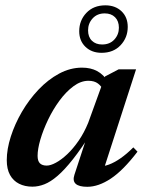

<svg xmlns="http://www.w3.org/2000/svg" viewBox="-20 -706 560 738"><path d="M266 -34 320 -198.5 332.5 -198Q292.5 -134.5 260.2 -93.8Q228 -53 201.2 -30Q174.5 -7 151 2.2Q127.5 11.5 104.5 11.5Q75.5 11.5 53.2 0.2Q31 -11 18.5 -33.5Q6 -56 6 -90.5Q6 -132.5 21.5 -181Q37 -229.5 64.2 -276.2Q91.5 -323 128 -361.5Q164.5 -400 207.2 -423Q250 -446 295.5 -446Q328.5 -446 353 -433Q377.5 -420 397.5 -390L376 -359.5Q370.5 -374.5 356.5 -385Q342.5 -395.5 320 -395.5Q290.5 -395.5 262 -374.2Q233.5 -353 208.5 -319Q183.5 -285 164.8 -245.8Q146 -206.5 135.2 -169.8Q124.5 -133 124.5 -107Q124.5 -87 133.5 -78.2Q142.5 -69.5 159.5 -69.5Q174.5 -69.5 195.2 -80.8Q216 -92 238.8 -113.5Q261.5 -135 282.5 -165.5Q303.5 -196 319 -234L383.5 -412L436 -439.5H503L373 -37.5L357.5 -66Q376.5 -65.5 398 -73.2Q419.5 -81 443.2 -97.5Q467 -114 492.5 -139.5L508.5 -123Q453.5 -51 406 -19.5Q358.5 12 315.5 12Q283.5 12 271 0.5Q258.5 -11 266 -34ZM385 -685.5Q423 -685.5 447 -662.8Q471 -640 471 -602.5Q471 -561.5 443.5 -532.2Q416 -503 370.5 -503Q332.5 -503 308.5 -526Q284.5 -549 284.5 -586Q284.5 -627.5 312 -656.5Q339.5 -685.5 385 -685.5ZM372.5 -535Q402 -535 419.5 -554Q437 -573 437 -599.5Q437 -625 422.2 -639.8Q407.5 -654.5 382.5 -654.5Q353.5 -654.5 336 -635.2Q318.5 -616 318.5 -589.5Q318.5 -564 333.2 -549.5Q348 -535 372.5 -535Z"/></svg>

Font: Newsreader 24pt SemiBold
Style: Italic
Weight: 600
Italic angle: -17°
Designer: Hugues Gentile
Foundry: Production Type
Version: Version 1.003